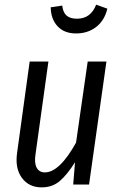

<svg xmlns="http://www.w3.org/2000/svg" viewBox="-20 -789 512 821"><path d="M196.8 -757.8 246.1 -765.1Q249.5 -735.4 264.9 -722.2Q280.3 -709 309.1 -709Q368.2 -709 391.1 -769L439 -752Q427.2 -701.7 391.4 -673.8Q355.5 -646 305.2 -646Q254.9 -646 226.3 -676.5Q197.8 -707 196.8 -757.8ZM158.2 12.2Q103.5 12.2 73.5 -28.6Q43.5 -69.3 53.2 -136.2L106.9 -525.9H187L131.8 -128.9Q126 -91.8 137 -71.8Q147.9 -51.8 171.9 -51.8Q234.4 -51.8 305.2 -179.2L355 -525.9H435.1L360.8 0H293L300.8 -95.2Q267.6 -42.5 235.8 -15.1Q204.1 12.2 158.2 12.2Z"/></svg>

Font: Fira Sans Compressed Book
Style: Italic
Weight: 350
Width: 3
Italic angle: -8°
Designer: Carrois Corporate & Edenspiekermann AG
Foundry: Carrois Corporate GbR & Edenspiekermann AG
Version: Version 4.203;PS 004.203;hotconv 1.0.88;makeotf.lib2.5.64775